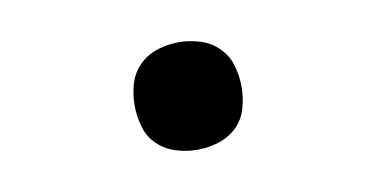

<svg xmlns="http://www.w3.org/2000/svg" viewBox="-36 -261 671 343"><g transform="rotate(-10 300.0 -89.5)"><path d="M300 8Q280 8 261 2Q242 -4 228 -17.5Q214 -31 208.5 -50.5Q203 -70 203 -89Q203 -109 208.5 -128Q214 -147 228 -161Q242 -175 261 -181Q280 -187 300 -187Q320 -187 339 -181Q358 -175 372 -161Q386 -147 391.5 -128Q397 -109 397 -89Q397 -70 391.5 -50.5Q386 -31 372 -17.5Q358 -4 339 2Q320 8 300 8Z"/></g></svg>

Font: Iosevka Slab Extended
Style: Bold
Weight: 700
Width: 7
Monospace: yes
Designer: Belleve Invis
Foundry: Belleve Invis
Version: Version 11.1.0; ttfautohint (v1.8.3)